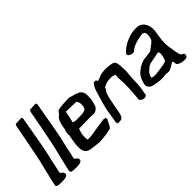

<svg xmlns="http://www.w3.org/2000/svg" viewBox="-14 -1351 1974 1974"><g transform="rotate(-45 972.5 -364.0)"><path d="M26 -18C18 11 52 13 84 13C123 13 168 17 186 -11V-12C189 -27 183 -39 175 -47V-48H174C165 -53 159 -60 150 -69L153 -84C154 -91 156 -98 158 -106C161 -123 165 -139 169 -156C182 -230 202 -291 216 -372C241 -507 264 -641 280 -733C282 -742 272 -747 259 -747C250 -747 232 -746 191 -744H187C182 -738 176 -730 175 -722C154 -607 129 -477 104 -353C90 -279 63 -186 49 -119C41 -86 31 -49 26 -18Z M233 -18C225 11 259 13 291 13C330 13 375 17 393 -11V-12C396 -27 390 -39 382 -47V-48H381C372 -53 366 -60 357 -69L360 -84C361 -91 363 -98 365 -106C368 -123 372 -139 376 -156C389 -230 409 -291 423 -372C448 -507 471 -641 487 -733C489 -742 479 -747 466 -747C457 -747 439 -746 398 -744H394C389 -738 383 -730 382 -722C361 -607 336 -477 311 -353C297 -279 270 -186 256 -119C248 -86 238 -49 233 -18Z M504 -344C493 -324 489 -301 494 -279C490 -257 487 -234 482 -213C469 -141 462 -62 505 -32C534 -11 570 -14 614 -7C617 -7 641 -4 641 -4C672 2 723 -7 759 -10C785 -11 806 -21 829 -23C842 -25 854 -47 865 -69C873 -86 881 -105 885 -108C901 -133 866 -144 839 -138C822 -135 801 -132 774 -128C714 -121 653 -103 598 -107L596 -109C585 -141 592 -208 615 -251C619 -251 625 -250 632 -250C660 -250 729 -251 757 -252C768 -252 779 -251 791 -252C797 -251 805 -251 811 -251C815 -251 820 -251 828 -250H829C857 -251 882 -273 894 -295V-297C902 -323 908 -346 914 -373V-374C915 -393 915 -411 916 -428L917 -429C915 -470 902 -501 866 -515C841 -529 795 -537 795 -538C783 -543 767 -549 747 -548C728 -548 704 -545 689 -545C664 -545 642 -540 618 -537C598 -536 581 -521 574 -501C525 -473 513 -410 504 -344ZM613 -346C614 -352 618 -365 619 -376C619 -376 618 -377 622 -380L638 -461L640 -469L778 -465C791 -465 793 -463 792 -459V-458C804 -444 810 -422 806 -387L805 -380C803 -375 801 -367 796 -352C781 -339 741 -331 716 -333C697 -334 684 -330 665 -332C647 -333 629 -334 615 -340C614 -341 613 -343 613 -346Z M951 -185C947 -159 943 -134 939 -108L928 -43C926 -31 922 -9 940 -5H941L981 -8H982C994 -13 1010 -30 1013 -44C1014 -50 1021 -71 1023 -85L1035 -153C1039 -178 1045 -203 1054 -248L1056 -261C1062 -281 1068 -297 1075 -315C1082 -327 1089 -338 1098 -350L1099 -351L1100 -355C1100 -357 1101 -359 1103 -363C1104 -363 1105 -364 1107 -364H1108V-365C1127 -373 1147 -385 1176 -387C1195 -389 1215 -390 1230 -389C1245 -386 1258 -382 1269 -373C1270 -367 1268 -356 1266 -342V-340C1275 -220 1269 -144 1257 -29V-28C1258 -22 1262 -17 1267 -14C1276 -2 1295 4 1307 5C1320 6 1336 1 1342 -9L1359 -105C1365 -157 1363 -235 1368 -262L1373 -322V-347C1373 -357 1372 -366 1371 -377C1374 -396 1367 -435 1364 -446C1359 -464 1347 -475 1333 -480H1332C1291 -492 1230 -495 1180 -487C1149 -480 1121 -464 1104 -460C1096 -457 1094 -459 1091 -468C1090 -481 1074 -480 1061 -479C1054 -479 1048 -476 1047 -468C1047 -467 1045 -466 1041 -460C1025 -440 1014 -411 1005 -378L991 -333L973 -273C966 -244 958 -214 951 -185Z M1409 -98C1407 -84 1408 -70 1417 -57C1436 -28 1472 -21 1514 -16H1515C1534 -16 1547 -8 1583 -10C1607 -10 1635 -17 1657 -13C1664 -12 1670 -11 1676 -11C1732 -16 1776 -77 1784 -49C1788 -37 1781 -14 1796 -6C1812 7 1829 15 1865 18C1868 18 1875 19 1881 19C1898 20 1918 16 1923 -5C1928 -20 1924 -32 1913 -38L1905 -39C1879 -50 1876 -101 1869 -138C1864 -174 1853 -220 1857 -264L1858 -290C1860 -311 1866 -348 1869 -369L1873 -391C1886 -465 1862 -528 1816 -554C1797 -564 1783 -567 1754 -567C1708 -567 1676 -559 1632 -543C1594 -529 1548 -503 1515 -470C1509 -465 1498 -453 1496 -442V-440V-439C1507 -417 1536 -404 1559 -407L1571 -409L1573 -410C1578 -414 1581 -418 1585 -421C1609 -441 1636 -453 1688 -467C1719 -474 1755 -484 1776 -475L1777 -474C1800 -469 1799 -425 1787 -382C1781 -355 1734 -329 1690 -294C1657 -288 1623 -285 1590 -281C1550 -272 1509 -251 1479 -224C1472 -216 1465 -211 1458 -205V-204C1434 -182 1419 -138 1409 -98ZM1509 -94 1511 -109C1512 -116 1518 -126 1525 -138C1537 -158 1548 -164 1567 -181C1581 -194 1597 -202 1615 -206C1655 -214 1696 -222 1733 -229C1738 -230 1745 -227 1749 -221C1757 -195 1743 -146 1731 -116C1695 -100 1647 -95 1603 -90C1584 -87 1570 -85 1560 -85C1542 -87 1514 -87 1509 -94Z"/></g></svg>

Font: Vapor
Style: SbdObl
Weight: 600
Foundry: Cannot Into Space Fonts
Version: Version 0.179